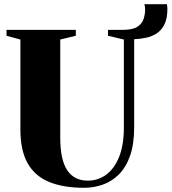

<svg xmlns="http://www.w3.org/2000/svg" viewBox="-20 -885 816 913"><path d="M380 8Q281 8 213.2 -20Q145.5 -48 111.2 -109Q77 -170 77 -268.5V-697L11 -715V-743H340.5V-715L266.5 -697V-232Q266.5 -177 275 -138Q283.5 -99 300.5 -74.2Q317.5 -49.5 341.8 -37.8Q366 -26 397 -26Q446.5 -26 485.2 -54.5Q524 -83 546.5 -139.2Q569 -195.5 569 -278.5V-697L493.5 -715V-743H564Q611.5 -743 634 -758.2Q656.5 -773.5 663.2 -795.8Q670 -818 670 -839Q670 -848.5 669 -854.5Q668 -860.5 666.5 -865H773.5Q774.5 -860 775.2 -854.5Q776 -849 776 -843.5Q776 -797.5 762 -769.2Q748 -741 725.2 -726.2Q702.5 -711.5 674.2 -705.5Q646 -699.5 618 -698.5V-280.5Q618 -199.5 598.5 -144.2Q579 -89 545.2 -55.5Q511.5 -22 468.8 -7Q426 8 380 8Z"/></svg>

Font: Merriweather 120pt Black
Style: Regular
Weight: 900
Designer: Eben Sorkin
Foundry: Eben Sorkin
Version: Version 2.100